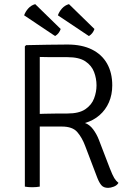

<svg xmlns="http://www.w3.org/2000/svg" viewBox="-20 -901 631 927"><path d="M522 -489Q522 -444 506 -407.2Q490 -370.5 460.5 -344.8Q431 -319 390 -307Q412.5 -299.5 429.5 -276.8Q446.5 -254 457 -227L510 -89Q523 -55.5 531.5 -41.5Q540 -27.5 552 -18Q544.5 -5.5 529.2 0.2Q514 6 502 6Q480.5 6 469.8 -6.5Q459 -19 450 -42L391 -197Q376 -237 353 -263.5Q330 -290 279 -290H142V-350Q165.5 -351 194.2 -351.8Q223 -352.5 252 -352.8Q281 -353 306 -353Q362 -353 392.2 -373.8Q422.5 -394.5 434.2 -425.8Q446 -457 446 -489Q446 -522 434.2 -553.2Q422.5 -584.5 392.2 -604.8Q362 -625 306 -625Q289 -625 264.8 -625Q240.5 -625 215.5 -625.2Q190.5 -625.5 172 -626V0Q164.5 1.5 155 2.2Q145.5 3 135 3Q125.5 3 116.2 2.2Q107 1.5 100 0V-677L106 -683Q158 -684 208.5 -685Q259 -686 306 -686Q375.5 -686 423.8 -662Q472 -638 497 -593.8Q522 -549.5 522 -489ZM150 -881 273 -761Q270 -751.5 263.2 -742.2Q256.5 -733 246 -727L96.5 -827Q102.5 -844.5 116.2 -860Q130 -875.5 150 -881ZM313 -881 436 -761Q433 -751.5 426.2 -742.2Q419.5 -733 409 -727L259.5 -827Q265.5 -844.5 279.2 -860Q293 -875.5 313 -881Z"/></svg>

Font: Signika Negative Light Light
Style: Regular
Weight: 300
Version: Version 2.001